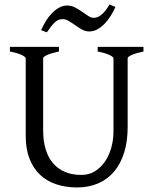

<svg xmlns="http://www.w3.org/2000/svg" viewBox="-20 -825 694 860"><path d="M622.6 -594.2Q589.4 -587.4 570.6 -579.1Q551.8 -570.8 551.8 -564V-255.9Q551.8 -191.9 536.1 -141.6Q520.5 -91.3 491.2 -56.6Q461.9 -22 419.9 -3.7Q377.9 14.6 325.2 14.6Q274.9 14.6 232.7 0.7Q190.4 -13.2 159.9 -41.7Q129.4 -70.3 112.3 -113.8Q95.2 -157.2 95.2 -216.8V-564Q95.2 -569.8 77.4 -578.6Q59.6 -587.4 24.4 -594.2V-615.2H244.1V-594.2Q210.9 -587.4 192.1 -579.1Q173.3 -570.8 173.3 -564V-241.2Q173.3 -194.3 184.3 -157.2Q195.3 -120.1 217 -94.5Q238.8 -68.8 270.5 -55.2Q302.2 -41.5 344.2 -41.5Q378.9 -41.5 405.8 -58.3Q432.6 -75.2 450.9 -102.5Q469.2 -129.9 478.8 -164.8Q488.3 -199.7 488.3 -235.8V-564Q488.3 -569.8 470.5 -578.6Q452.6 -587.4 417.5 -594.2V-615.2H622.6ZM497.1 -793.9Q488.3 -773.9 476.1 -754.4Q463.9 -734.9 449 -719.2Q434.1 -703.6 416.5 -693.8Q398.9 -684.1 379.9 -684.1Q362.8 -684.1 347.4 -692.6Q332 -701.2 317.4 -711.7Q302.7 -722.2 288.3 -730.7Q273.9 -739.3 259.8 -739.3Q240.2 -739.3 224.1 -723.4Q208 -707.5 189.9 -680.2L164.1 -689.9Q172.9 -710 184.8 -729.7Q196.8 -749.5 211.9 -765.1Q227.1 -780.8 244.4 -790.5Q261.7 -800.3 280.8 -800.3Q299.3 -800.3 315.9 -791.7Q332.5 -783.2 347.2 -772.7Q361.8 -762.2 375 -753.7Q388.2 -745.1 399.9 -745.1Q418.5 -745.1 436.3 -760.7Q454.1 -776.4 470.7 -805.2Z"/></svg>

Font: Gentium Plus APac
Style: Regular
Weight: 400
Designer: J. Victor Gaultney, Annie Olsen, Iska Routamaa, Becca Hirsbrunner
Foundry: SIL International
Version: Version 5.000